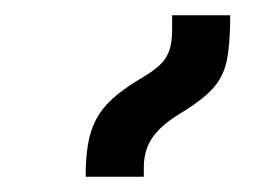

<svg xmlns="http://www.w3.org/2000/svg" viewBox="-20 -834 335 251"><path d="M92 -603Q92 -640 99 -662Q106 -684 122.5 -700.5Q139 -717 170 -735Q183 -743 190.5 -750.5Q198 -758 201.5 -768.5Q205 -779 205 -795V-814H281Q281 -777 276.5 -755Q272 -733 257.5 -717.5Q243 -702 213 -684Q189 -669 178.5 -653Q168 -637 168 -615V-603Z"/></svg>

Font: Noto Serif Armenian Medium
Style: Regular
Weight: 500
Version: Version 2.007